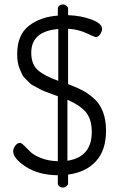

<svg xmlns="http://www.w3.org/2000/svg" viewBox="-20 -788 539 860"><path d="M39 -111C39 -89 58 -65.7 96 -41C134 -16.3 181.7 -3.7 239 -3V33C239 38.3 241.2 42.8 245.5 46.5C249.8 50.2 255.3 52 262 52C267.3 52 272.5 50 277.5 46C282.5 42 285 37.7 285 33V-6C337.7 -12.7 379.2 -32.5 409.5 -65.5C439.8 -98.5 455 -144 455 -202C455 -234.7 450.3 -263.2 441 -287.5C431.7 -311.8 418 -331.8 400 -347.5C382 -363.2 364.7 -375.3 348 -384C331.3 -392.7 310.3 -401.7 285 -411V-659C314.3 -657.7 341.7 -651.2 367 -639.5C392.3 -627.8 406 -622 408 -622C416 -622 422.8 -626.2 428.5 -634.5C434.2 -642.8 437 -651 437 -659C437 -675 421.3 -688.8 390 -700.5C358.7 -712.2 323.7 -718.7 285 -720V-749C285 -753.7 282.5 -758 277.5 -762C272.5 -766 267.3 -768 262 -768C255.3 -768 249.8 -766.2 245.5 -762.5C241.2 -758.8 239 -754.3 239 -749V-718C187.7 -714.7 144.5 -699.5 109.5 -672.5C74.5 -645.5 57 -603.3 57 -546C57 -533.3 57.8 -521.5 59.5 -510.5C61.2 -499.5 64 -489.3 68 -480L79 -455C82.3 -447.7 88 -440.3 96 -433C104 -425.7 110.2 -419.7 114.5 -415C118.8 -410.3 126.7 -405.3 138 -400L160 -388C164.7 -385.3 173.7 -381.3 187 -376L212 -367L239 -357V-66C211 -66.7 186 -71.3 164 -80C142 -88.7 126 -98 116 -108L88 -136C80 -144 73.7 -148 69 -148C61.7 -148 54.8 -143.8 48.5 -135.5C42.2 -127.2 39 -119 39 -111ZM120 -552C120 -616 160.3 -651.3 241 -658V-426C201 -440 170.8 -455.7 150.5 -473C130.2 -490.3 120 -516.7 120 -552ZM282 -68V-341C317.3 -326.3 344.3 -308.5 363 -287.5C381.7 -266.5 391 -236 391 -196C391 -122 354.7 -79.3 282 -68Z"/></svg>

Font: Terminal Dosis
Style: Book
Weight: 400
Designer: EdgarTolentino, PabloImpallari, IginoMarini
Foundry: EdgarTolentino, PabloImpallari, IginoMarini
Version: Version 1.006